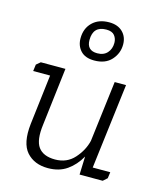

<svg xmlns="http://www.w3.org/2000/svg" viewBox="-107 -777 731 866"><g transform="rotate(15 258.5 -344.5)"><path d="M274 -514Q232 -514 210.5 -537Q189 -560 189 -595Q189 -641 218 -669.5Q247 -698 296 -698Q336 -698 359 -675.5Q382 -653 382 -617Q382 -576 354 -545Q326 -514 274 -514ZM279 -549Q309 -549 325.5 -567.5Q342 -586 342 -614Q342 -634 330.5 -648.5Q319 -663 292 -663Q230 -663 230 -598Q230 -549 279 -549ZM475 -46 471 -17 452 0H344L347 -85Q323 -42 286.5 -16.5Q250 9 198 9Q134 9 98 -31.5Q62 -72 72 -163L100 -397H21L25 -428L44 -444H159L127 -176Q117 -101 140.5 -69Q164 -37 219 -37Q274 -37 308.5 -75.5Q343 -114 354 -160L389 -444H442L393 -46Z"/></g></svg>

Font: Zilla Slab Light
Style: Italic
Weight: 300
Italic angle: -6°
Designer: Typotheque.com
Foundry: Typotheque type foundry
Version: Version 1.1; 2017; ttfautohint (v1.6)